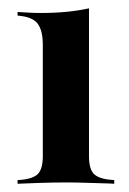

<svg xmlns="http://www.w3.org/2000/svg" viewBox="-20 -446 314 466"><path d="M22.6 0V-8.9Q56.5 -10.5 70.2 -22.2Q83.9 -33.9 83.9 -66.9V-337.1Q83.9 -372.6 71 -389.1Q58.1 -405.6 22.6 -408.1V-416.9Q36.3 -416.1 50.4 -415.3Q64.5 -414.5 78.2 -414.5Q112.1 -414.5 141.5 -417.3Q171 -420.2 196 -425.8V-66.9Q196 -33.1 210.1 -21.8Q224.2 -10.5 257.3 -8.9V0Q246.8 -0.8 227.8 -1.2Q208.9 -1.6 186.3 -2.4Q163.7 -3.2 141.1 -3.2Q108.1 -3.2 73.8 -2Q39.5 -0.8 22.6 0Z"/></svg>

Font: Playfair 144pt
Style: Bold
Weight: 700
Version: Version 2.001;gftools[0.9.30]